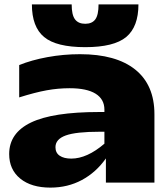

<svg xmlns="http://www.w3.org/2000/svg" viewBox="-20 -836 770 879"><path d="M22 -130.9Q22 -227.1 121.8 -275.1Q221.7 -323.2 433.1 -323.2H458V-334Q458 -381.8 417.7 -407Q377.4 -432.1 298.8 -432.1Q246.1 -432.1 193.6 -422.6Q141.1 -413.1 67.9 -390.1V-538.1Q124 -561 197.3 -574.5Q270.5 -587.9 346.2 -587.9Q511.7 -587.9 599.4 -517.3Q687 -446.8 687 -313V0H464.8V-110.8Q419.9 -46.9 355 -12Q290 22.9 210.9 22.9Q123.5 22.9 72.8 -18.3Q22 -59.6 22 -130.9ZM233.9 -162.1Q233.9 -136.2 253.4 -123Q272.9 -109.9 306.2 -109.9Q378.4 -109.9 458 -178.2V-232.9H437Q327.6 -232.9 280.8 -215.8Q233.9 -198.7 233.9 -162.1ZM308.1 -815.9Q308.1 -767.6 323.5 -747.3Q338.9 -727.1 370.1 -727.1Q401.4 -727.1 416.3 -747.3Q431.2 -767.6 431.2 -815.9H613.8Q613.8 -713.4 557.9 -666.7Q502 -620.1 370.1 -620.1Q237.8 -620.1 181.9 -666.5Q126 -712.9 126 -815.9Z"/></svg>

Font: Mattone
Style: Bold
Weight: 700
Width: 6
Designer: Nunzio Mazzaferro
Foundry: Collletttivo
Version: Version 2.000;Glyphs 3.2 (3217)